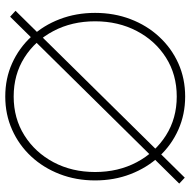

<svg xmlns="http://www.w3.org/2000/svg" viewBox="-17 -695 724 730"><g transform="rotate(-90 345.0 -330.0)"><path d="M646.5 -653.5 669 -633 34.5 10.5 12 -10.5ZM56 -330.5Q56 -242.5 93.2 -172.2Q130.5 -102 195.2 -61Q260 -20 343 -20Q426.5 -20 491 -61Q555.5 -102 592.2 -172.2Q629 -242.5 629 -330.5Q629 -418.5 592.2 -488.5Q555.5 -558.5 491 -599.2Q426.5 -640 343 -640Q260 -640 195.2 -599.2Q130.5 -558.5 93.2 -488.5Q56 -418.5 56 -330.5ZM24 -330.5Q24 -402.5 48 -464.8Q72 -527 115.2 -573.5Q158.5 -620 216.8 -646Q275 -672 343 -672Q411.5 -672 469.2 -646Q527 -620 570.2 -573.5Q613.5 -527 637.2 -464.8Q661 -402.5 661 -330.5Q661 -258 637.2 -195.8Q613.5 -133.5 570.2 -86.8Q527 -40 469.2 -14Q411.5 12 343 12Q275 12 216.8 -14Q158.5 -40 115.2 -86.8Q72 -133.5 48 -195.8Q24 -258 24 -330.5Z"/></g></svg>

Font: League Spartan Extralight
Style: Regular
Weight: 200
Foundry: The League of Moveable Type
Version: Version 2.300; ttfautohint (v1.8.3)